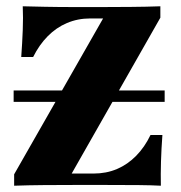

<svg xmlns="http://www.w3.org/2000/svg" viewBox="-20 -591 575 611"><path d="M25 0V-36.3L308.1 -532.3H266.9Q227.4 -532.3 193.1 -517.7Q158.9 -503.2 131.9 -475.8Q104.8 -448.4 85.5 -409.7H47.6Q50.8 -454 52.4 -494.8Q54 -535.5 52.4 -571Q81.5 -570.2 123.4 -569.4Q165.3 -568.5 227.4 -568.5H300Q345.2 -568.5 396 -569Q446.8 -569.4 490.3 -571V-534.7L208.1 -38.7H277.4Q318.5 -38.7 352.4 -53.2Q386.3 -67.7 413.3 -95.2Q440.3 -122.6 458.9 -161.3H496.8Q493.5 -116.9 492.3 -76.6Q491.1 -36.3 491.9 0Q462.9 -1.6 421.4 -2Q379.8 -2.4 317.7 -2.4H215.3Q169.4 -2.4 119.4 -2Q69.4 -1.6 25 0ZM23.4 -266.9V-303.2H504V-266.9Z"/></svg>

Font: Playfair 9pt Black
Style: Regular
Weight: 900
Designer: Claus Eggers Sørensen
Foundry: Claus Eggers Sørensen
Version: Version 2.203